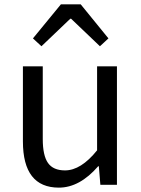

<svg xmlns="http://www.w3.org/2000/svg" viewBox="-20 -847 647 880"><path d="M85 -199V-543H176V-210Q176 -134 200 -100Q224 -66 278 -66Q351 -66 425 -158V-543H516V0H440L433 -85H430Q345 13 250 13Q85 13 85 -199ZM259 -827H350L477 -671L438 -635L306 -761H302L170 -635L131 -671Z"/></svg>

Font: Source Han Sans K Regular
Style: Regular
Weight: 400
Designer: Ryoko NISHIZUKA  (kana & ideographs); Paul D. Hunt (Latin, Greek & Cyrillic); Wenlong ZHANG  (bopomofo); Sandoll Communi
Foundry: Adobe Systems Incorporated
Version: Version 1.00 July 18, 2014, initial release